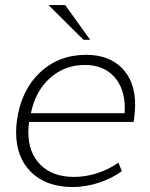

<svg xmlns="http://www.w3.org/2000/svg" viewBox="-20 -731 593 761"><path d="M311 -573.2 172.4 -710.9H238.3L337.4 -573.2ZM102.5 -282.2H474.1Q474.6 -289.1 474.6 -301.8Q474.6 -380.9 432.1 -427.2Q389.6 -473.6 316.4 -473.6Q236.3 -473.6 178.2 -421.6Q120.1 -369.6 102.5 -282.2ZM268.6 10.3Q164.1 10.3 104 -48.1Q43.9 -106.4 43.9 -206.5Q43.9 -230.5 46.4 -248Q61.5 -369.1 136.2 -441.4Q210.9 -513.7 321.3 -513.7Q412.1 -513.7 463.9 -460.7Q515.6 -407.7 515.6 -316.4Q515.6 -299.3 513.2 -275.9L509.8 -247.6H95.2Q92.3 -227.1 92.3 -208Q92.3 -125.5 140.6 -77.6Q189 -29.8 273.4 -29.8Q319.8 -29.8 366.2 -44.9Q412.6 -60.1 449.2 -86.4L462.9 -52.7Q424.3 -23.9 371.8 -6.8Q319.3 10.3 268.6 10.3Z"/></svg>

Font: Muli
Style: ExtraLightItalic
Weight: 200
Italic angle: -7°
Designer: Vernon Adams
Foundry: newtypography
Version: Version 2.0; ttfautohint (v1.00rc1.2-2d82) -l 8 -r 50 -G 200